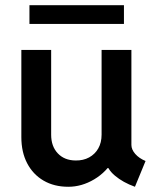

<svg xmlns="http://www.w3.org/2000/svg" viewBox="-20 -714 602 742"><path d="M244.1 7.8Q189 7.8 148.2 -16.1Q107.4 -40 85 -83Q62.5 -126 62.5 -184.1V-521H177.7V-193.4Q177.7 -148.4 203.4 -121.3Q229 -94.2 272 -93.8Q301.8 -93.3 324.5 -105.7Q347.2 -118.2 359.9 -140.6Q372.6 -163.1 372.6 -193.4V-521H487.8V-153.8Q487.8 -136.2 502.7 -119.1Q517.6 -102.1 542.5 -91.8L501.5 7.8Q455.1 -8.8 423.6 -35.6Q392.1 -62.5 392.1 -89.8L424.3 -64.5H365.2L420.9 -100.6Q392.6 -49.8 344.2 -21Q295.9 7.8 244.1 7.8ZM93.8 -621.6V-693.8H459V-621.6Z"/></svg>

Font: Reddit Mono SemiBold
Style: Regular
Weight: 600
Monospace: yes
Designer: Stephen Hutchings
Foundry: Reddit
Version: Version 1.014